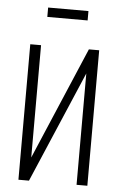

<svg xmlns="http://www.w3.org/2000/svg" viewBox="-53 -778 513 816"><g transform="rotate(5 203.5 -370.0)"><path d="M57 0V-578H103V-99L307 -578H351V0H305V-475L102 0ZM119 -700V-740H291V-700Z"/></g></svg>

Font: Oswald ExtraLight
Style: Regular
Weight: 250
Designer: Vernon Adams
Foundry: Vernon Adams
Version: Version 4.103;gftools[0.9.33.dev8+g029e19f]